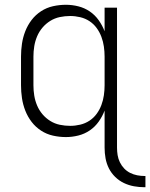

<svg xmlns="http://www.w3.org/2000/svg" viewBox="-20 -562 629 804"><path d="M585 222Q563 222 541 218Q519 214 499 204.5Q479 195 462.5 179Q446 163 436 143Q426 123 422 101Q418 79 418 56V-99Q409 -75 393.5 -53Q378 -31 356 -16Q334 -1 308 5.5Q282 12 256 12Q229 12 202 6Q175 0 152 -15Q129 -30 112.5 -51.5Q96 -73 86 -98.5Q76 -124 72 -151Q68 -178 68 -205V-325Q68 -352 72 -379Q76 -406 86 -431.5Q96 -457 112.5 -478.5Q129 -500 152 -515Q175 -530 202 -536Q229 -542 256 -542Q282 -542 308 -535.5Q334 -529 356 -514Q378 -499 393.5 -477Q409 -455 418 -431V-530H470V56Q470 72 472.5 87.5Q475 103 482 117.5Q489 132 500 143.5Q511 155 525 162Q539 169 554.5 172Q570 175 585 175H589V222ZM274 -35Q295 -35 316 -40Q337 -45 354.5 -56.5Q372 -68 384.5 -85Q397 -102 404.5 -122Q412 -142 415 -163Q418 -184 418 -205V-325Q418 -346 415 -367Q412 -388 404.5 -408Q397 -428 384.5 -445Q372 -462 354.5 -473.5Q337 -485 316 -490Q295 -495 274 -495Q252 -495 230.5 -490.5Q209 -486 190.5 -474.5Q172 -463 158 -446.5Q144 -430 135.5 -410Q127 -390 123.5 -368.5Q120 -347 120 -325V-205Q120 -183 123.5 -161.5Q127 -140 135.5 -120Q144 -100 158 -83.5Q172 -67 190.5 -55.5Q209 -44 230.5 -39.5Q252 -35 274 -35Z"/></svg>

Font: Lode Dark
Style: Regular
Weight: 400
Monospace: yes
Designer: Belleve Invis
Foundry: Belleve Invis
Version: Version 29.2.0; ttfautohint (v1.8.3)